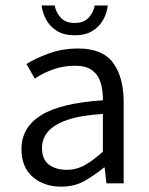

<svg xmlns="http://www.w3.org/2000/svg" viewBox="-20 -676 550 708"><path d="M205.1 12.2Q141.6 12.2 100.3 -23.9Q59.1 -60.1 59.1 -126Q59.1 -205.6 130.9 -250.7Q202.6 -295.9 359.4 -306.2Q359.9 -342.8 351.1 -371.3Q342.3 -399.9 320.1 -416.7Q297.9 -433.6 256.8 -433.6Q213.4 -433.6 175 -419.7Q136.7 -405.8 108.4 -386.2L77.6 -439.9Q110.4 -460.9 160.4 -479Q210.4 -497.1 269 -497.1Q357.9 -497.1 397 -444.3Q436 -391.6 436 -299.3V0H372.6L365.7 -58.6H363.8Q328.6 -29.8 291.7 -8.8Q254.9 12.2 205.1 12.2ZM225.6 -49.8Q261.7 -49.8 292.7 -67.1Q323.7 -84.5 359.4 -116.7V-255.9Q274.4 -250.5 225.6 -232.9Q176.8 -215.3 155.8 -189.2Q134.8 -163.1 134.8 -130.9Q134.8 -87.9 160.6 -68.8Q186.5 -49.8 225.6 -49.8ZM255.4 -545.9Q215.8 -545.9 189.9 -562Q164.1 -578.1 150.4 -603.3Q136.7 -628.4 133.3 -655.8H181.6Q186 -631.3 203.6 -611.3Q221.2 -591.3 255.4 -591.3Q290 -591.3 307.4 -611.3Q324.7 -631.3 329.6 -655.8H377.4Q374.5 -628.4 360.6 -603.3Q346.7 -578.1 321 -562Q295.4 -545.9 255.4 -545.9Z"/></svg>

Font: Varta Light
Style: Regular
Weight: 400
Version: Version 1.004